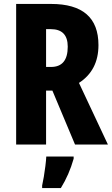

<svg xmlns="http://www.w3.org/2000/svg" viewBox="-20 -734 568 975"><path d="M239 -714Q480 -714 480 -505Q480 -377 381 -313L528 0H361L246 -274H214V0H62V-714ZM238 -586H214V-394H239Q324 -394 324 -497Q324 -586 238 -586ZM354 72Q331 153 289 221H194V208Q198 191 202.5 164Q207 137 210.5 109Q214 81 215 61H354Z"/></svg>

Font: Noto Sans ExtraCondensed ExtraBold
Style: Regular
Weight: 800
Width: 2
Designer: Monotype Design Team
Foundry: Monotype Imaging Inc.
Version: Version 2.013; ttfautohint (v1.8.4.7-5d5b)